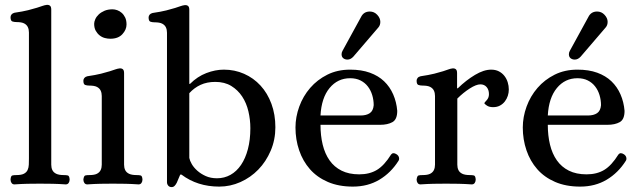

<svg xmlns="http://www.w3.org/2000/svg" viewBox="-20 -749 2613 783"><path d="M98 -591Q98 -604 98 -616.5Q98 -629 93.5 -638.5Q89 -648 78.5 -653.5Q68 -659 47 -659Q38 -659 30.5 -661.5Q23 -664 23 -679Q23 -685 27 -690Q31 -695 39 -697Q73 -702 95 -707.5Q117 -713 131 -717.5Q145 -722 153.5 -725Q162 -728 170 -729Q178 -730 183.5 -726Q189 -722 189 -710V-103Q189 -90 189 -77.5Q189 -65 193.5 -55.5Q198 -46 209 -40.5Q220 -35 241 -35Q250 -35 256.5 -33.5Q263 -32 264 -17Q264 -9 260 -3Q256 3 248 3Q219 1 194.5 0.5Q170 0 143 0Q116 0 92 0.5Q68 1 39 3Q31 3 27 -3Q23 -9 23 -17Q24 -32 30.5 -33.5Q37 -35 46 -35Q67 -35 77.5 -40.5Q88 -46 92.5 -55.5Q97 -65 97.5 -77.5Q98 -90 98 -103Z M430 -591Q419 -591 407.5 -594Q396 -597 386.5 -604.5Q377 -612 370.5 -623.5Q364 -635 364 -652Q364 -660 368.5 -670.5Q373 -681 382.5 -690Q392 -699 406 -705Q420 -711 439 -711Q448 -711 458 -707.5Q468 -704 476.5 -696.5Q485 -689 490.5 -677.5Q496 -666 496 -649Q496 -628 479 -609.5Q462 -591 430 -591ZM486 -103Q486 -90 486 -77.5Q486 -65 490.5 -55.5Q495 -46 506 -40.5Q517 -35 538 -35Q547 -35 553.5 -33.5Q560 -32 561 -17Q561 -9 557 -3Q553 3 545 3Q516 1 491.5 0.5Q467 0 440 0Q413 0 389 0.5Q365 1 336 3Q328 3 324 -3Q320 -9 320 -17Q322 -32 328 -33.5Q334 -35 344 -35Q365 -35 375.5 -40.5Q386 -46 390.5 -55.5Q395 -65 395 -77.5Q395 -90 395 -103V-332Q395 -345 395 -357.5Q395 -370 390.5 -379.5Q386 -389 375.5 -394.5Q365 -400 344 -400Q335 -400 327.5 -402.5Q320 -405 320 -420Q320 -426 324 -431Q328 -436 336 -438Q370 -443 392 -448.5Q414 -454 428 -458.5Q442 -463 450.5 -466Q459 -469 467 -470Q475 -471 480.5 -467Q486 -463 486 -451Z M661 -590Q661 -603 661 -615.5Q661 -628 656.5 -637.5Q652 -647 641.5 -652.5Q631 -658 610 -658Q601 -658 593.5 -660.5Q586 -663 586 -678Q586 -684 590 -689Q594 -694 602 -696Q636 -701 658 -706.5Q680 -712 694 -716.5Q708 -721 716.5 -724Q725 -727 733 -728Q741 -729 746.5 -725Q752 -721 752 -709V-407H755Q785 -437 821.5 -451Q858 -465 893 -465Q937 -465 975.5 -448Q1014 -431 1042.5 -400Q1071 -369 1087 -325.5Q1103 -282 1103 -230Q1103 -179 1084 -134.5Q1065 -90 1033.5 -57.5Q1002 -25 960.5 -6.5Q919 12 874 12Q785 12 720 -37H715Q711 -29 708 -20.5Q705 -12 701 -4Q697 4 692 9Q687 14 680 14Q671 14 666 8Q661 2 661 -6ZM1001 -226Q1001 -261 993 -295Q985 -329 967.5 -355.5Q950 -382 923 -398.5Q896 -415 858 -415Q824 -415 798 -403Q772 -391 752 -369V-105Q754 -94 762 -80Q770 -66 784.5 -53Q799 -40 819 -31Q839 -22 865 -22Q895 -22 920 -36Q945 -50 963 -76.5Q981 -103 991 -141Q1001 -179 1001 -226Z M1450 -278Q1474 -278 1488 -287.5Q1502 -297 1504 -320Q1504 -341 1498 -361Q1492 -381 1480 -396.5Q1468 -412 1450 -421Q1432 -430 1408 -430Q1357 -430 1324 -390Q1291 -350 1287 -278ZM1605 -93Q1574 -44 1527 -16Q1480 12 1419 12Q1361 12 1317 -7Q1273 -26 1244 -59Q1215 -92 1200 -136Q1185 -180 1185 -229Q1185 -272 1200.5 -314.5Q1216 -357 1245 -390.5Q1274 -424 1315 -444.5Q1356 -465 1408 -465Q1454 -465 1488.5 -452.5Q1523 -440 1546.5 -417.5Q1570 -395 1583.5 -364Q1597 -333 1600 -297Q1600 -262 1580.5 -251Q1561 -240 1530 -240H1287Q1287 -196 1296 -159Q1305 -122 1324 -95Q1343 -68 1373 -53Q1403 -38 1445 -38Q1487 -38 1517 -56Q1547 -74 1575 -119Q1583 -129 1597 -120Q1605 -115 1607 -107Q1609 -99 1605 -93ZM1421 -518Q1410 -506 1397 -506Q1387 -506 1380 -511.5Q1373 -517 1373 -528Q1373 -535 1377 -542L1452 -679Q1463 -702 1488 -702Q1506 -702 1518.5 -688.5Q1531 -675 1531 -660Q1531 -646 1523 -637Z M1754 -332Q1754 -345 1754 -357.5Q1754 -370 1749.5 -379.5Q1745 -389 1734.5 -394.5Q1724 -400 1703 -400Q1694 -400 1686.5 -402.5Q1679 -405 1679 -420Q1679 -426 1683 -431Q1687 -436 1695 -438Q1729 -443 1751 -448.5Q1773 -454 1787 -458.5Q1801 -463 1809 -466Q1817 -469 1825 -470Q1833 -471 1838.5 -467Q1844 -463 1844 -451V-389H1847Q1881 -422 1917 -443.5Q1953 -465 1983 -465Q2001 -465 2014.5 -458Q2028 -451 2037 -439.5Q2046 -428 2050.5 -413.5Q2055 -399 2055 -384Q2055 -371 2051 -358.5Q2047 -346 2039 -335.5Q2031 -325 2019 -318.5Q2007 -312 1991 -312Q1975 -312 1965.5 -318.5Q1956 -325 1955 -328Q1955 -330 1964.5 -340Q1974 -350 1974 -365Q1974 -383 1964.5 -394Q1955 -405 1939 -405Q1922 -405 1895.5 -388Q1869 -371 1845 -347V-103Q1845 -90 1845 -77.5Q1845 -65 1849.5 -55.5Q1854 -46 1865 -40.5Q1876 -35 1897 -35Q1906 -35 1912.5 -33.5Q1919 -32 1920 -17Q1920 -9 1916 -3Q1912 3 1904 3Q1875 1 1850.5 0.5Q1826 0 1799 0Q1772 0 1748 0.5Q1724 1 1695 3Q1687 3 1683 -3Q1679 -9 1679 -17Q1681 -32 1687 -33.5Q1693 -35 1703 -35Q1724 -35 1734.5 -40.5Q1745 -46 1749.5 -55.5Q1754 -65 1754 -77.5Q1754 -90 1754 -103Z M2377 -278Q2401 -278 2415 -287.5Q2429 -297 2431 -320Q2431 -341 2425 -361Q2419 -381 2407 -396.5Q2395 -412 2377 -421Q2359 -430 2335 -430Q2284 -430 2251 -390Q2218 -350 2214 -278ZM2532 -93Q2501 -44 2454 -16Q2407 12 2346 12Q2288 12 2244 -7Q2200 -26 2171 -59Q2142 -92 2127 -136Q2112 -180 2112 -229Q2112 -272 2127.5 -314.5Q2143 -357 2172 -390.5Q2201 -424 2242 -444.5Q2283 -465 2335 -465Q2381 -465 2415.5 -452.5Q2450 -440 2473.5 -417.5Q2497 -395 2510.5 -364Q2524 -333 2527 -297Q2527 -262 2507.5 -251Q2488 -240 2457 -240H2214Q2214 -196 2223 -159Q2232 -122 2251 -95Q2270 -68 2300 -53Q2330 -38 2372 -38Q2414 -38 2444 -56Q2474 -74 2502 -119Q2510 -129 2524 -120Q2532 -115 2534 -107Q2536 -99 2532 -93ZM2348 -518Q2337 -506 2324 -506Q2314 -506 2307 -511.5Q2300 -517 2300 -528Q2300 -535 2304 -542L2379 -679Q2390 -702 2415 -702Q2433 -702 2445.5 -688.5Q2458 -675 2458 -660Q2458 -646 2450 -637Z"/></svg>

Font: Alice
Style: Regular
Weight: 400
Designer: Cyreal (www.cyreal.org)
Foundry: Cyreal (www.cyreal.org)
Version: Version 1.010